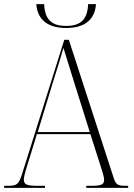

<svg xmlns="http://www.w3.org/2000/svg" viewBox="-22 -906 647 926"><path d="M297 -771C382 -771 435 -807 441 -886H403C400 -809 364 -781 297 -781C230 -781 194 -809 191 -886H153C159 -807 213 -771 297 -771ZM-2 0H195V-10H153C103 -10 93 -19 93 -40C93 -59 108 -104 115 -126L156 -259H414L459 -118C465 -98 480 -57 480 -40C480 -19 472 -10 424 -10H394V0H596V-10H583C543 -10 536 -16 524 -55L310 -714H288L87 -75C70 -19 62 -10 20 -10H-2ZM160 -269 238 -525C254 -575 274 -638 284 -675C297 -632 317 -569 339 -498L411 -269Z"/></svg>

Font: Noto Serif Display SemiCondensed ExtraLight
Style: Regular
Weight: 200
Width: 4
Designer: Monotype Design Team
Foundry: Monotype Imaging Inc.
Version: Version 2.009